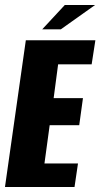

<svg xmlns="http://www.w3.org/2000/svg" viewBox="-22 -753 404 773"><path d="M-2 0 82 -591H362L347 -494H212L194 -358H312L297 -249H178L157 -95H292L278 0ZM148 -635 239 -733H361L223 -635Z"/></svg>

Font: Alumni Sans Thin ExtraBold
Style: Italic
Weight: 800
Italic angle: -8°
Version: Version 1.016